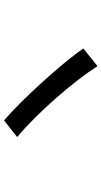

<svg xmlns="http://www.w3.org/2000/svg" viewBox="211 -834 517 980"><g transform="rotate(-90 470.0 -343.5)"><path d="M539 -389C471 -464 400 -535 346 -582L261 -515C383 -413 542 -231 623 -105L668 -141L713 -177C672 -237 607 -314 539 -389Z"/></g></svg>

Font: GenSekiGothic2 TW M
Style: Regular
Weight: 500
Version: Version 2.100;PS 2.1;hotconv 16.6.51;makeotf.lib2.5.65220 DE